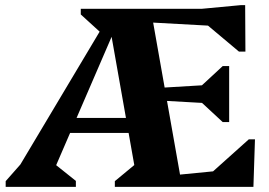

<svg xmlns="http://www.w3.org/2000/svg" viewBox="-20 -724 1043 744"><path d="M2 0V-22L76 -106L15 -13L419 -690H564L686 0H425V-22L524 -104L513 -13L409 -601H421L167 -13L175 -102L274 -23V0ZM204 -209V-267H523V-209ZM632 0V-43L928 -72V0ZM790 0V-46L944 -184H968L962 0ZM839 -321 571 -336V-382L839 -398ZM394 -576 293 -668V-690H444ZM843 -251 748 -339V-380L843 -468H868V-251ZM909 -618 490 -641V-690H909ZM906 -524 763 -644V-690L912 -704H930L931 -524Z"/></svg>

Font: Platypi Light
Style: Bold
Weight: 700
Version: Version 1.200